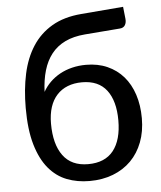

<svg xmlns="http://www.w3.org/2000/svg" viewBox="-52 -770 691 822"><g transform="rotate(-5 293.0 -359.0)"><path d="M300 -65.5Q372.5 -65.5 408.8 -111.2Q445 -157 445 -241Q445 -324.5 409.8 -370.8Q374.5 -417 304 -417Q269.5 -417 242.2 -406.2Q215 -395.5 195.8 -374.5Q176.5 -353.5 166.5 -322.8Q156.5 -292 156.5 -252Q156.5 -163.5 192.5 -114.5Q228.5 -65.5 300 -65.5ZM334.5 -620Q285 -616 249.2 -598.8Q213.5 -581.5 190.2 -552Q167 -522.5 155 -481.8Q143 -441 141 -390Q153.5 -412.5 172.2 -431Q191 -449.5 215 -462.8Q239 -476 267.5 -483Q296 -490 327.5 -490Q378.5 -490 419 -472Q459.5 -454 487.8 -421.5Q516 -389 531 -343.2Q546 -297.5 546 -241.5Q546 -184.5 528.5 -138.8Q511 -93 478.8 -60.5Q446.5 -28 401 -10.5Q355.5 7 300 7Q247.5 7 202.8 -10.2Q158 -27.5 125 -67Q92 -106.5 73.2 -170.5Q54.5 -234.5 54.5 -328Q54.5 -407.5 69 -474.5Q83.5 -541.5 115.8 -591.5Q148 -641.5 200 -672Q252 -702.5 326.5 -708.5L507.5 -723.5L513 -672.5Q515 -656 508.2 -644.5Q501.5 -633 485 -632Z"/></g></svg>

Font: Lato 2
Style: Regular
Weight: 500
Designer: Lukasz Dziedzic with Adam Twardoch and Botio Nikoltchev
Foundry: tyPoland Lukasz Dziedzic
Version: Version 2.015; 2015-08-06; http://www.latofonts.com/